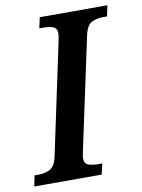

<svg xmlns="http://www.w3.org/2000/svg" viewBox="-98 -770 610 827"><g transform="rotate(-10 207.0 -357.0)"><path d="M-16 0H279L290 -47H272Q246 -47 229 -53.5Q212 -60 212 -83Q212 -90 214.5 -100.5Q217 -111 219 -123L321 -600Q330 -644 352 -655.5Q374 -667 403 -667H420L430 -714H134L124 -667H141Q168 -667 184.5 -660.5Q201 -654 201 -631Q201 -623 196 -598L93 -113Q84 -70 61.5 -58.5Q39 -47 12 -47H-6Z"/></g></svg>

Font: Noto Serif SemiCondensed Semi
Style: Italic
Weight: 600
Width: 4
Italic angle: -12°
Designer: Monotype Design Team
Foundry: Monotype Imaging Inc.
Version: Version 1.901